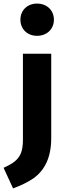

<svg xmlns="http://www.w3.org/2000/svg" viewBox="-67 -831 368 1072"><path d="M140 -811C85 -811 47 -773 47 -721C47 -669 85 -631 140 -631C195 -631 234 -669 234 -721C234 -773 195 -811 140 -811ZM219 -531H61V-50C61 -19 57 7 49 26C32 64 5 82 -47 106L6 221C52 204 90 185 121 164C181 120 219 51 219 -60Z"/></svg>

Font: Fira Sans
Style: Bold
Weight: 700
Designer: Carrois Corporate & Edenspiekermann AG
Foundry: Carrois Corporate GbR & Edenspiekermann AG
Version: Version 4.203